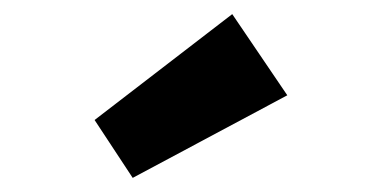

<svg xmlns="http://www.w3.org/2000/svg" viewBox="-20 -825 540 272"><path d="M168 -573 114 -655 309 -805 387 -690Z"/></svg>

Font: Lexend Deca ExtraBold
Style: Regular
Weight: 800
Designer: Bonnie Shaver-Troup, Thomas Jockin
Foundry: Lexend
Version: Version 1.008; ttfautohint (v1.8.4.7-5d5b)